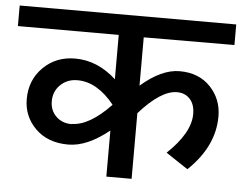

<svg xmlns="http://www.w3.org/2000/svg" viewBox="-69 -713 971 772"><g transform="rotate(5 417.0 -326.5)"><path d="M854 -571 488 -570V-375Q571 -447 644 -447Q722 -447 768.5 -398Q815 -349 815 -279Q815 -158 709 -57L620 -116Q713 -204 713 -280Q713 -319 693 -340.5Q673 -362 641 -362Q576 -362 489 -264V1H387V-185Q299 -114 223 -114Q140 -114 90.5 -163Q41 -212 41 -282Q41 -359 92.5 -410Q144 -461 221 -461Q312 -461 387 -392V-571H-20V-654H854ZM230 -197 229 -198Q300 -198 386 -288V-290Q317 -375 238 -375Q197 -375 169.5 -348.5Q142 -322 142 -282Q142 -245 166.5 -221Q191 -197 230 -197Z"/></g></svg>

Font: Martel Sans DemiBold
Style: Regular
Weight: 600
Designer: Dan Reynolds and Mathieu Réguer
Foundry: Dan Reynolds and Mathieu Réguer
Version: Version 1.001;PS 001.001;hotconv 1.0.70;makeotf.lib2.5.58329